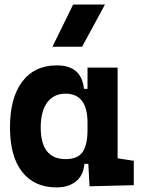

<svg xmlns="http://www.w3.org/2000/svg" viewBox="-20 -815 626 845"><path d="M228.5 9.8Q131.3 9.8 77.6 -58.3Q23.9 -126.5 23.9 -253.9Q23.9 -384.3 77.9 -455.8Q131.8 -527.3 230.5 -527.3Q338.9 -527.3 349.6 -423.8H365.2V-517.6H497.6V-118.2L568.8 -107.4V0L374 4.9L368.7 -93.8H351.6Q346.7 -42 313.7 -16.1Q280.8 9.8 228.5 9.8ZM365.2 -242.7V-274.9Q365.2 -402.8 268.1 -402.8Q216.3 -402.8 187.7 -364Q159.2 -325.2 159.2 -253.9Q159.2 -114.7 269 -114.7Q322.8 -114.7 344 -146.7Q365.2 -178.7 365.2 -242.7ZM210.9 -609.4 301.8 -794.9H441.9L341.3 -609.4Z"/></svg>

Font: Cascadia Mono
Style: Bold
Weight: 700
Monospace: yes
Designer: Aaron Bell
Foundry: Saja Typeworks
Version: Version 2404.023; ttfautohint (v1.8.4)